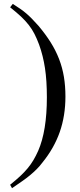

<svg xmlns="http://www.w3.org/2000/svg" viewBox="-20 -773 412 990"><path d="M32.2 179.7Q62.5 155.3 84.5 134.8Q106.4 114.3 123 94.2Q139.6 74.2 152.3 52.7Q165 31.2 176.8 4.9Q221.7 -97.7 221.7 -271.5Q221.7 -357.4 211.9 -421.9Q202.1 -486.3 181.6 -543Q169.9 -574.2 157.7 -598.1Q145.5 -622.1 128.4 -644Q111.3 -666 88.4 -687.5Q65.4 -709 32.2 -735.4L45.9 -752.9Q67.4 -739.3 84.5 -727.5Q101.6 -715.8 116.7 -702.6Q131.8 -689.5 146.5 -674.3Q161.1 -659.2 178.7 -639.6Q214.8 -596.7 241.2 -554.7Q267.6 -512.7 284.7 -468.3Q301.8 -423.8 309.6 -376.5Q317.4 -329.1 317.4 -275.4Q317.4 -175.8 288.1 -92.3Q258.8 -8.8 199.2 64.5Q184.6 84 169.4 99.1Q154.3 114.3 136.2 129.4Q118.2 144.5 95.2 160.6Q72.3 176.8 42 197.3Z"/></svg>

Font: BabelStone Tibetan Slim
Style: Regular
Weight: 400
Designer: Christopher J. Fynn
Foundry: BabelStone
Version: Version 10.011 October 1, 2023